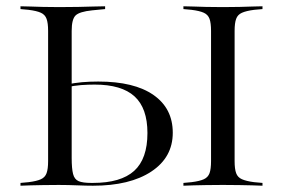

<svg xmlns="http://www.w3.org/2000/svg" viewBox="-20 -591 900 611"><path d="M162.1 -2.4Q137.9 -2.4 116.9 -2Q96 -1.6 78.2 -1.2Q60.5 -0.8 45.2 0V-8.9L71 -11.3Q96.8 -14.5 110.1 -20.6Q123.4 -26.6 128.2 -39.9Q133.1 -53.2 133.1 -78.2V-201.6H208.1V-88.7Q208.1 -54.8 212.5 -37.5Q216.9 -20.2 230.2 -14.5Q243.5 -8.9 270.2 -8.9H275.8Q364.5 -8.9 406.9 -47.2Q449.2 -85.5 449.2 -167.7Q449.2 -246.8 408.1 -284.3Q366.9 -321.8 281.5 -321.8Q259.7 -321.8 237.5 -320.2Q215.3 -318.5 190.3 -312.9V-321.8Q217.7 -327.4 241.1 -329.4Q264.5 -331.5 292.7 -331.5Q407.3 -331.5 468.5 -288.7Q529.8 -246 529.8 -168.5Q529.8 -90.3 461.7 -45.2Q393.5 0 275.8 0Q255.6 0 225.8 -1.2Q196 -2.4 171 -2.4ZM133.1 -201.6V-492.7Q133.1 -517.7 128.2 -531Q123.4 -544.4 110.1 -550.4Q96.8 -556.5 71 -559.7L45.2 -562.1V-571Q60.5 -571 78.2 -570.2Q96 -569.4 116.9 -569Q137.9 -568.5 162.1 -568.5H170.2H175.8Q204.8 -568.5 229.4 -569Q254 -569.4 275.4 -570.2Q296.8 -571 314.5 -571V-562.1L273.4 -558.1Q233.1 -554 220.6 -541.9Q208.1 -529.8 208.1 -492.7V-201.6ZM680.6 -2.4Q656.5 -2.4 635.5 -2Q614.5 -1.6 596.8 -1.2Q579 -0.8 563.7 0V-8.9L589.5 -11.3Q615.3 -14.5 628.6 -20.6Q641.9 -26.6 646.8 -39.9Q651.6 -53.2 651.6 -78.2V-492.7Q651.6 -517.7 646.8 -531Q641.9 -544.4 628.6 -550.4Q615.3 -556.5 589.5 -559.7L563.7 -562.1V-571Q579 -571 596.8 -570.2Q614.5 -569.4 635.5 -569Q656.5 -568.5 680.6 -568.5H689.5H697.6Q721.8 -568.5 742.7 -569Q763.7 -569.4 781.9 -570.2Q800 -571 815.3 -571V-562.1L788.7 -559.7Q763.7 -556.5 750 -550.4Q736.3 -544.4 731.5 -531Q726.6 -517.7 726.6 -492.7V-78.2Q726.6 -53.2 731.5 -39.9Q736.3 -26.6 750 -20.6Q763.7 -14.5 788.7 -11.3L815.3 -8.9V0Q800 -0.8 781.9 -1.2Q763.7 -1.6 742.7 -2Q721.8 -2.4 697.6 -2.4H689.5Z"/></svg>

Font: Playfair 144pt SemiExpanded Light
Style: Regular
Weight: 300
Width: 6
Designer: Claus Eggers Sørensen
Foundry: Claus Eggers Sørensen
Version: Version 2.203